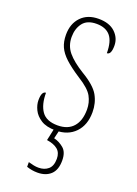

<svg xmlns="http://www.w3.org/2000/svg" viewBox="-146 -602 633 884"><g transform="rotate(20 171.0 -160.0)"><path d="M168 10Q122 10 95.5 -7Q69 -24 57.5 -48Q46 -72 46 -94Q46 -138 67 -138Q67 -80 90 -47.5Q113 -15 168 -15Q218 -15 244.5 -45Q271 -75 271 -130Q271 -164 255 -193.5Q239 -223 184 -257Q138 -287 111.5 -311.5Q85 -336 73.5 -361.5Q62 -387 62 -421Q62 -475 93.5 -508Q125 -541 179 -541Q232 -541 260.5 -514Q289 -487 289 -449Q289 -405 268 -405Q268 -463 245.5 -489.5Q223 -516 178 -516Q132 -516 111 -488.5Q90 -461 90 -420Q90 -377 116 -346Q142 -315 194 -283Q258 -245 278.5 -208.5Q299 -172 299 -127Q299 -64 263.5 -27Q228 10 168 10ZM155 221Q128 221 102 212V189Q116 193 128 195.5Q140 198 152 198Q181 198 199.5 182Q218 166 218 131Q218 101 199.5 85.5Q181 70 146 65L162 -9H187L174 46Q200 52 222 70.5Q244 89 244 130Q244 176 220 198.5Q196 221 155 221Z"/></g></svg>

Font: Noto Serif Sinhala Condensed Thin
Style: Regular
Weight: 100
Width: 3
Designer: Jelle Bosma - Monotype Design Team
Foundry: Monotype Imaging Inc.
Version: Version 2.007; ttfautohint (v1.8.4.7-5d5b)